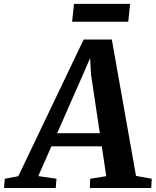

<svg xmlns="http://www.w3.org/2000/svg" viewBox="-93 -945 783 965"><path d="M-72.9 0 -68.9 -46.5 -0.9 -59.6 327.3 -746.2H469.1L590.6 -60.9L669.7 -46.5L667 0H358.4L360.4 -46.5L441.1 -59.6L364.5 -570.5L356.7 -712.4L383.5 -707.7L328.8 -581.2L99.4 -59.9L190.8 -46.5L187.1 0ZM124.5 -209.6 153.2 -275.6H450.2L459.2 -209.6ZM278.8 -925.4H560.8L551.7 -835.9H269.4Z"/></svg>

Font: Merriweather 7pt Light
Style: Italic
Weight: 300
Italic angle: -7.8°
Designer: Eben Sorkin
Foundry: Eben Sorkin
Version: Version 2.200;gftools[0.9.31]